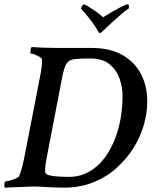

<svg xmlns="http://www.w3.org/2000/svg" viewBox="-28 -864 718 887"><path d="M-5.9 2.9Q-7.8 1 -7.8 -5.9Q-7.8 -26.4 -1 -26.4Q5.9 -26.4 19.5 -30.3Q33.2 -34.2 45.9 -40Q58.6 -45.9 60.5 -50.8Q73.2 -80.1 84 -134.8L156.2 -505.9Q168 -563.5 166 -588.9Q166 -594.7 155.3 -601.1Q144.5 -607.4 132.3 -612.3Q120.1 -617.2 113.3 -617.2Q112.3 -617.2 112.3 -621.1Q112.3 -640.6 118.2 -646.5Q146.5 -644.5 175.3 -643.6Q204.1 -642.6 234.4 -642.6H393.6Q479.5 -642.6 536.6 -610.4Q593.8 -578.1 623 -522.5Q652.3 -466.8 652.3 -394.5Q652.3 -341.8 636.2 -286.1Q620.1 -230.5 587.9 -179.2Q555.7 -127.9 508.8 -86.4Q461.9 -44.9 401.4 -21Q340.8 2.9 266.6 2.9Q257.8 2.9 240.2 2.4Q222.7 2 197.3 1Q171.9 -1 150.4 -2Q128.9 -2.9 112.3 -2ZM291 -46.9Q347.7 -46.9 393.6 -76.7Q439.5 -106.4 471.7 -158.7Q503.9 -210.9 521 -278.3Q538.1 -345.7 538.1 -420.9Q538.1 -460.9 524.4 -500.5Q510.7 -540 478.5 -566.9Q446.3 -593.8 389.6 -593.8Q341.8 -593.8 316.4 -590.8Q291 -587.9 279.8 -570.8Q268.6 -553.7 259.8 -509.8L187.5 -134.8Q175.8 -70.3 183.6 -62.5Q196.3 -46.9 291 -46.9ZM433.6 -710.9Q429.7 -710.9 424.8 -719.7Q416 -737.3 396.5 -763.2Q377 -789.1 363.3 -804.7Q345.7 -824.2 345.7 -824.2Q353.5 -843.8 358.4 -843.8Q364.3 -843.8 380.9 -833.5Q397.5 -823.2 417 -809.6Q436.5 -795.9 448.2 -784.2Q545.9 -843.8 561.5 -843.8Q571.3 -843.8 566.4 -824.2Q553.7 -816.4 535.6 -801.3Q517.6 -786.1 493.2 -763.7Q463.9 -737.3 446.3 -719.7Q437.5 -710.9 433.6 -710.9Z"/></svg>

Font: Crimson Text SemiBold
Style: Italic
Weight: 600
Italic angle: -11°
Designer: Sebastian Kosch
Foundry: Sebastian Kosch
Version: Version 1.100; ttfautohint (v1.8.4)